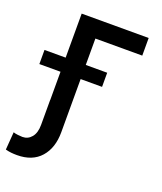

<svg xmlns="http://www.w3.org/2000/svg" viewBox="-190 -635 791 939"><g transform="rotate(20 205.5 -165.5)"><path d="M176.1 0H71.4V-545.5H420.1V-453.8H176.1ZM287.6 -242.9H-38.7V-316.4H287.6ZM10.3 213.1Q-6 213.1 -20.1 211.6Q-34.1 210.2 -49.7 206L-42.6 113.6Q-34.8 116.8 -19.4 118.6Q-3.9 120.4 5 120.4Q33.7 120.4 52.4 97.8Q71 75.3 71 33.7V-95.9H176.1V33.7Q176.1 115.4 133.2 164.2Q90.2 213.1 10.3 213.1Z"/></g></svg>

Font: Linik Sans Medium
Style: Regular
Weight: 500
Designer: Rasmus Andersson (font), Cristiano Sobral (main changes)
Foundry: rsms
Version: Version 3.018;June 1, 2022;FontCreator 14.0.0.2814 64-bit; t